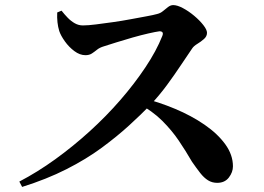

<svg xmlns="http://www.w3.org/2000/svg" viewBox="-20 -730 1040 755"><path d="M56 -16Q127 -53 197 -103.5Q267 -154 332.5 -213.5Q398 -273 453.5 -337Q509 -401 552 -465.5Q595 -530 618 -588Q626 -607 607 -607Q592 -605 563.5 -598.5Q535 -592 501.5 -582.5Q468 -573 438 -563.5Q408 -554 389 -548Q372 -543 361.5 -534.5Q351 -526 341 -519.5Q331 -513 316 -513Q294 -513 272.5 -529Q251 -545 235 -567.5Q219 -590 213 -608Q208 -624 206 -642.5Q204 -661 205 -681L222 -688Q233 -674 246 -660.5Q259 -647 274 -638.5Q289 -630 306 -630Q326 -630 357.5 -634Q389 -638 424.5 -643Q460 -648 494.5 -654.5Q529 -661 556.5 -666Q584 -671 598 -675Q611 -678 621 -686.5Q631 -695 641 -702.5Q651 -710 661 -710Q677 -710 699.5 -698Q722 -686 743.5 -668Q765 -650 779.5 -631.5Q794 -613 794 -601Q794 -587 782 -576.5Q770 -566 756 -557.5Q742 -549 736 -540Q718 -514 692.5 -475.5Q667 -437 636.5 -395.5Q606 -354 570 -316Q536 -281 488.5 -237.5Q441 -194 380 -149Q319 -104 241 -64.5Q163 -25 67 5ZM834 -11Q814 -11 798 -21Q782 -31 767.5 -49.5Q753 -68 735 -94Q710 -137 683 -177Q656 -217 618 -255Q580 -293 520 -326L536 -346Q604 -329 668.5 -302Q733 -275 784.5 -239.5Q836 -204 866 -162.5Q896 -121 896 -76Q896 -53 880 -32Q864 -11 834 -11Z"/></svg>

Font: Noto Serif HK ExtraLight
Style: Bold
Weight: 700
Version: Version 2.002-H1;hotconv 1.1.0;makeotfexe 2.6.0